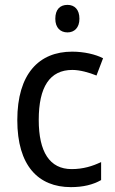

<svg xmlns="http://www.w3.org/2000/svg" viewBox="-20 -758 471 788"><path d="M257 -738C227 -738 207 -720 207 -681C207 -644 228 -625 257 -625C285 -625 306 -644 306 -681C306 -719 286 -738 257 -738ZM271 10C321 10 362 0 395 -19V-93C360 -76 321 -64 274 -64C184 -64 139 -134 139 -266C139 -401 184 -471 277 -471C308 -471 347 -460 376 -448L403 -519C372 -535 325 -546 276 -546C140 -546 51 -455 51 -265C51 -78 137 10 271 10Z"/></svg>

Font: Noto Sans Lao Looped SemiCondensed
Style: Regular
Weight: 400
Width: 4
Designer: Mark Frömberg, Ben Mitchell
Foundry: The Fontpad Ltd
Version: Version 1.002